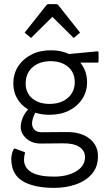

<svg xmlns="http://www.w3.org/2000/svg" viewBox="-20 -800 530 935"><path d="M98 -60Q104 -58 101 -52Q99 -46 98 -38Q97 -30 97 -22Q97 16 132 38Q167 60 243 60Q309 60 351.5 34Q394 8 394 -35Q394 -67 365.5 -85Q337 -103 285 -102L182 -101Q137 -100 109 -125Q81 -150 81 -181Q81 -202 90 -225Q99 -248 117 -267Q82 -288 63 -321.5Q44 -355 45 -397Q46 -444 70 -479.5Q94 -515 135.5 -535.5Q177 -556 231 -555Q278 -555 316 -537L454 -550Q460 -550 460 -544V-501Q460 -495 454 -495H371Q404 -455 404 -400Q404 -354 380.5 -318Q357 -282 316 -261.5Q275 -241 221 -241Q184 -241 152 -251Q145 -239 140.5 -224.5Q136 -210 136 -198Q136 -182 147 -169Q158 -156 183 -156L301 -157Q375 -158 416.5 -124.5Q458 -91 457 -38Q457 13 427.5 47Q398 81 349.5 98Q301 115 241 115Q141 114 88 80.5Q35 47 35 -26Q35 -49 46 -73Q49 -78 54 -76ZM221 -294Q276 -294 310 -323Q344 -352 344 -400Q344 -447 311.5 -474.5Q279 -502 227 -502Q172 -502 138.5 -472.5Q105 -443 105 -393Q105 -348 137 -321Q169 -294 221 -294ZM100 -641 207 -776Q211 -780 215 -780H255Q259 -780 263 -776L370 -641L339 -615L235 -718L131 -615Z"/></svg>

Font: Gowun Dodum
Style: Regular
Weight: 400
Designer: Yanghee Ryu
Foundry: Yanghee Ryu
Version: Version 2.000